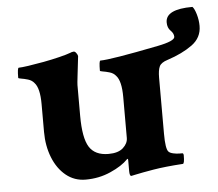

<svg xmlns="http://www.w3.org/2000/svg" viewBox="-45 -598 741 652"><g transform="rotate(-5 326.0 -272.0)"><path d="M377 4.9Q371.1 4.9 371.1 -12.7V-48.8Q371.1 -56.6 367.2 -52.7Q346.7 -31.2 307.1 -13.7Q267.6 3.9 221.7 3.9Q183.6 3.9 154.8 -19.5Q126 -43 110.4 -82.5Q94.7 -122.1 94.7 -169.9V-264.6Q94.7 -319.3 77.1 -337.9Q69.3 -347.7 56.2 -351.6Q43 -355.5 33.2 -356.9Q23.4 -358.4 23.4 -360.4Q23.4 -394.5 28.3 -394.5Q37.1 -394.5 61 -397.9Q85 -401.4 113.8 -406.7Q142.6 -412.1 168.5 -418.5Q194.3 -424.8 207 -429.7L211.9 -431.6L217.8 -432.6Q222.7 -433.6 227.5 -426.8Q232.4 -419.9 232.4 -416Q227.5 -373 224.6 -348.6Q221.7 -324.2 221.7 -318.4V-213.9Q221.7 -137.7 241.2 -106.9Q260.7 -76.2 306.6 -76.2Q339.8 -76.2 356.4 -91.3Q373 -106.4 373 -125V-264.6Q373 -319.3 355.5 -337.9Q347.7 -347.7 334.5 -351.6Q321.3 -355.5 311.5 -356.9Q301.8 -358.4 301.8 -360.4Q301.8 -394.5 306.6 -394.5Q341.8 -394.5 503.9 -426.8Q563.5 -438.5 563.5 -453.1Q563.5 -464.8 552.7 -475.1Q542 -485.4 542 -503.9Q542 -548.8 633.8 -548.8Q640.6 -542 646.5 -522Q652.3 -502 652.3 -482.4Q652.3 -442.4 618.7 -418Q585 -393.6 534.2 -377Q511.7 -370.1 505.9 -357.4Q500 -344.7 500 -319.3V-127.9Q500 -76.2 509.8 -66.4Q514.6 -61.5 525.4 -59.1Q536.1 -56.6 546.9 -56.6H556.6Q560.5 -55.7 560.5 -48.8Q560.5 -20.5 554.7 -20.5Q494.1 -16.6 453.6 -9.8Q413.1 -2.9 390.6 2Z"/></g></svg>

Font: Crimson Text
Style: Bold
Weight: 700
Designer: Sebastian Kosch
Foundry: Sebastian Kosch
Version: Version 1.100